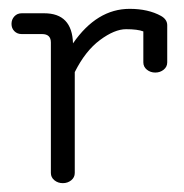

<svg xmlns="http://www.w3.org/2000/svg" viewBox="-20 -404 416 434"><path d="M29 -374H80Q143 -374 145 -306Q199 -384 273 -384Q315 -384 344 -368Q358 -360 358 -347V-263Q358 -253 350 -246.5Q342 -240 331 -240Q320 -240 312 -246.5Q304 -253 304 -263V-333Q291 -338 265 -338Q239 -338 206 -313.5Q173 -289 149 -241V-13Q149 -3 141 3.5Q133 10 122 10Q111 10 103 3.5Q95 -3 95 -13V-308Q95 -327 75 -327H29Q19 -327 12.5 -333.5Q6 -340 6 -350Q6 -360 12.5 -367Q19 -374 29 -374Z"/></svg>

Font: Flamenco
Style: Regular
Weight: 400
Designer: Luciano Vergara
Foundry: Luciano Vergara
Version: Version 1.003